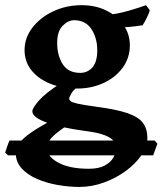

<svg xmlns="http://www.w3.org/2000/svg" viewBox="-42 -489 633 748"><path d="M532.2 48.8Q532.2 81.5 509.3 115.2Q486.3 148.9 448 177Q409.7 205.1 362.5 222.2Q315.4 239.3 267.1 239.3Q227.5 239.3 184.3 231.9Q141.1 224.6 103.8 208.7Q66.4 192.9 43 167.7Q19.5 142.6 19.5 106.9Q19.5 88.9 32.5 69.8Q45.4 50.8 79.8 26.9Q114.3 2.9 177.7 -29.8Q177.7 -29.8 193.1 -28.8Q208.5 -27.8 224.1 -24.7Q239.7 -21.5 241.2 -14.6Q198.7 12.7 177.2 30.5Q155.8 48.3 148.7 61.3Q141.6 74.2 141.6 87.9Q141.6 121.6 185.8 145Q230 168.5 303.7 168.5Q342.8 168.5 366.2 155.8Q389.6 143.1 399.9 124.3Q410.2 105.5 410.2 86.4Q410.2 73.2 401.1 60.8Q392.1 48.3 366.7 38.1Q341.3 27.8 292 21.5Q196.3 8.8 140.1 -11.5Q84 -31.7 84 -55.2Q84 -67.9 109.4 -96.9Q134.8 -126 191.4 -162.6L285.2 -170.9Q245.1 -141.6 236.3 -125.5Q227.5 -109.4 227.5 -105.5Q227.5 -100.1 232.7 -95.2Q237.8 -90.3 260 -85.2Q282.2 -80.1 333 -73.2Q411.6 -63 454.8 -48.1Q498 -33.2 515.1 -9.8Q532.2 13.7 532.2 48.8ZM541.5 -449.2Q539.6 -439.5 530.5 -421.1Q521.5 -402.8 513.7 -390.6Q487.3 -386.2 457.8 -383.8Q428.2 -381.3 386.7 -382.8L368.7 -430.2Q415 -434.1 459.7 -447.3Q504.4 -460.4 526.9 -468.8ZM463.9 -313Q463.9 -263.2 435.8 -225.1Q407.7 -187 361.1 -165.5Q314.5 -144 258.3 -144Q200.7 -144 154.3 -162.6Q107.9 -181.2 80.8 -214.8Q53.7 -248.5 53.7 -293.9Q53.7 -341.8 84.5 -381.6Q115.2 -421.4 165.8 -445.1Q216.3 -468.8 275.9 -468.8Q331.1 -468.8 373.3 -447.5Q415.5 -426.3 439.7 -390.9Q463.9 -355.5 463.9 -313ZM336.9 -293Q336.9 -341.3 314 -375.7Q291 -410.2 247.1 -410.2Q223.1 -410.2 201.9 -388.4Q180.7 -366.7 180.7 -321.8Q180.7 -273.4 202.1 -239.3Q223.6 -205.1 270.5 -205.1Q299.3 -205.1 318.1 -226.6Q336.9 -248 336.9 -293ZM554.7 116.2H-10.7L-22 105.5Q-19.5 97.7 -14.2 82Q-8.8 66.4 -4.9 58.6H560.5L571.3 70.8Z"/></svg>

Font: Gentium Book Plus
Style: Bold
Weight: 700
Designer: Victor Gaultney, Annie Olsen, Iska Routamaa, Becca Hirsbrunner
Foundry: SIL International
Version: Version 6.101